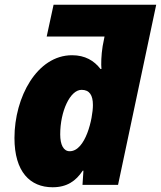

<svg xmlns="http://www.w3.org/2000/svg" viewBox="-20 -780 679 810"><path d="M202 10C262 10 300 -16 329 -60H332L328 0H478L639 -760H206L177 -626H421L413 -585C407 -548 406 -508 408 -489H404C377 -524 339 -547 284 -547C136 -547 41 -370 41 -198C41 -55 107 10 202 10ZM274 -142C248 -142 234 -169 234 -213C234 -311 276 -401 324 -401C358 -401 372 -378 372 -337C372 -280 341 -142 274 -142Z"/></svg>

Font: Noto Sans Black
Style: Italic
Weight: 900
Italic angle: -12°
Designer: Monotype Design Team
Foundry: Monotype Imaging Inc.
Version: Version 2.013